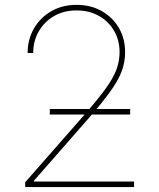

<svg xmlns="http://www.w3.org/2000/svg" viewBox="-20 -757 642 777"><path d="M82 0V-19.5L319.8 -290.5Q375 -353.5 406.2 -396.5Q437.5 -439.5 450.7 -474.1Q463.9 -508.8 463.9 -545.9Q463.9 -594.7 441.4 -632.8Q418.9 -670.9 379.9 -692.9Q340.8 -714.8 290 -714.8Q237.8 -714.8 198.2 -691.7Q158.7 -668.5 136.5 -629.4Q114.3 -590.3 114.3 -542.5H91.8Q91.8 -596.7 116.9 -640.9Q142.1 -685.1 186.8 -711.2Q231.4 -737.3 290 -737.3Q347.2 -737.3 391.4 -712.4Q435.5 -687.5 460.9 -644.3Q486.3 -601.1 486.3 -545.9Q486.3 -505.4 472.4 -468.3Q458.5 -431.2 426 -386.2Q393.6 -341.3 337.4 -276.9L116.7 -24.9V-22.5H522.5V0ZM181.6 -293.5V-315.9H506.8V-293.5Z"/></svg>

Font: Inter 18pt Thin
Style: Regular
Weight: 250
Designer: Rasmus Andersson
Foundry: rsms
Version: Version 4.001;git-66647c0bb